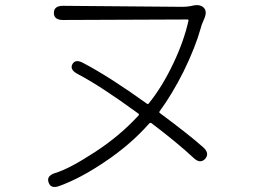

<svg xmlns="http://www.w3.org/2000/svg" viewBox="-20 -709 1040 759"><path d="M215 26Q181 39 172 12Q163 -14 198 -25Q253 -41 357 -109Q455 -173 528 -253Q531 -257 527 -260Q378 -369 286 -417Q255 -434 266 -455Q278 -477 309 -460Q412 -406 561 -299Q565 -296 568 -300Q622 -367 665 -458Q707 -546 725 -627Q726 -632 721 -632L229 -630Q193 -630 193 -658Q193 -686 229 -686L702 -682Q718 -682 734 -685L743 -687Q772 -693 786 -678Q800 -663 787 -634L784 -627Q777 -612 773 -596Q752 -521 705 -425Q659 -334 611 -269Q608 -265 612 -262Q728 -176 783 -127Q810 -103 791 -81Q771 -60 745 -85Q683 -143 579 -222Q574 -225 570 -221Q496 -137 394 -69Q298 -4 215 26Z"/></svg>

Font: Resource Han Rounded JP Light
Style: Regular
Weight: 300
Designer: Cyano Hao (round all glyphs); Ryoko NISHIZUKA 西塚涼子 (kana, bopomofo & ideographs); Paul D. Hunt (Latin, Greek & Cyrillic)
Foundry: Cyano Hao
Version: 0.990